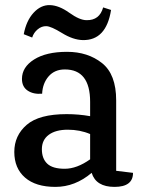

<svg xmlns="http://www.w3.org/2000/svg" viewBox="-20 -717 554 752"><path d="M501 -40Q501 15 428.5 15Q356 15 339 -40Q274 15 197 15Q120 15 78 -21.5Q36 -58 36 -122Q36 -186 84.5 -228Q133 -270 241 -270Q288 -270 333 -262V-318Q333 -445 234 -445Q194 -445 170.5 -418Q147 -391 145 -350Q111 -347 88.5 -362Q66 -377 66 -408Q66 -454 113.5 -484Q161 -514 242.5 -514Q324 -514 379.5 -470Q435 -426 435 -324V-48ZM333 -192Q293 -209 245.5 -209Q198 -209 171 -189Q144 -169 144 -132.5Q144 -96 165 -76Q186 -56 233.5 -56Q281 -56 333 -93ZM384 -688 415 -678Q396 -558 304 -560Q266 -561 223 -587.5Q180 -614 161.5 -614.5Q143 -615 127.5 -602Q112 -589 106 -570L73 -583Q83 -636 111.5 -667Q140 -698 175.5 -697Q211 -696 251.5 -667Q292 -638 319 -638Q370 -637 384 -688Z"/></svg>

Font: Karma SemiBold
Style: Regular
Weight: 600
Designer: Joana Correia
Foundry: Indian Type Foundry
Version: Version 1.202;PS 1.0;hotconv 1.0.78;makeotf.lib2.5.61930; tt